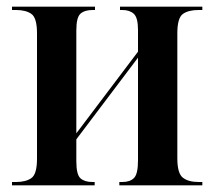

<svg xmlns="http://www.w3.org/2000/svg" viewBox="-20 -556 643 576"><path d="M16 0V-10H28Q58 -10 74.5 -22Q91 -34 91 -80V-456Q91 -502 74.5 -514Q58 -526 28 -526H16V-536H265V-526H258Q234 -526 221.5 -515Q209 -504 209 -465V-156L394 -401V-466Q394 -503 381.5 -514.5Q369 -526 347 -526H340V-536H587V-526H576Q545 -526 528.5 -514Q512 -502 512 -456V-81Q512 -36 528.5 -23Q545 -10 576 -10H587V0H338V-10H347Q370 -10 382 -22Q394 -34 394 -75V-383L209 -138V-72Q209 -32 221.5 -21Q234 -10 257 -10H264V0Z"/></svg>

Font: Noto Serif Display Condensed SemiBold
Style: Regular
Weight: 600
Width: 3
Designer: Monotype Design Team
Foundry: Monotype Imaging Inc.
Version: Version 2.009